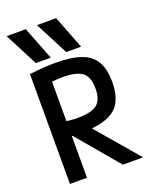

<svg xmlns="http://www.w3.org/2000/svg" viewBox="-179 -1098 957 1196"><g transform="rotate(-20 300.0 -500.0)"><path d="M72 -728Q126 -735 167 -737.5Q208 -740 243 -740Q349 -740 413.5 -717Q478 -694 507.5 -643Q537 -592 537 -508Q537 -398 486.5 -344Q436 -290 319 -278L557 0H423L190 -276Q188 -276 185 -276V0H72ZM185 -375Q222 -370 256 -370Q351 -370 388 -400Q425 -430 425 -505Q425 -581 387 -611Q349 -641 254 -641Q237 -641 220 -640Q203 -639 185 -637ZM130 -780 16.3 -1000H143.2L228.7 -780ZM331 -780 217.3 -1000H344.2L429.7 -780Z"/></g></svg>

Font: M PLUS Code Latin 60 Medium
Style: Regular
Weight: 500
Width: 7
Monospace: yes
Designer: Coji Morishita
Foundry: UNDERFOREST DESIGN
Version: Version 1.005; ttfautohint (v1.8.3)